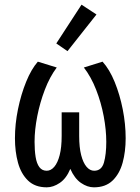

<svg xmlns="http://www.w3.org/2000/svg" viewBox="-20 -792 600 822"><path d="M180 10Q130 10 100 -19Q70 -48 57 -95.5Q44 -143 44 -200Q44 -261 57 -324.5Q70 -388 92 -442Q114 -496 142 -528L223 -503Q193 -463 172 -408Q151 -353 139.5 -294.5Q128 -236 128 -185Q128 -148 132.5 -120Q137 -92 148.5 -76.5Q160 -61 180 -61Q198 -61 212.5 -78Q227 -95 235.5 -128Q244 -161 244 -210V-311H319V-210Q319 -161 327.5 -128Q336 -95 350.5 -78Q365 -61 383 -61Q415 -61 425 -96Q435 -131 435 -185Q435 -236 424 -294.5Q413 -353 391.5 -408Q370 -463 339 -503L419 -528Q449 -495 471 -441Q493 -387 505.5 -324Q518 -261 518 -200Q518 -143 505 -95.5Q492 -48 462 -19Q432 10 382 10Q354 10 326.5 -9Q299 -28 281 -69Q264 -28 236 -9Q208 10 180 10ZM269 -573 221 -606 329 -772 393 -730Z"/></svg>

Font: Ubuntu Sans Mono
Style: Regular
Weight: 400
Monospace: yes
Designer: Dalton Maag Ltd
Foundry: Dalton Maag Ltd
Version: Version 1.006